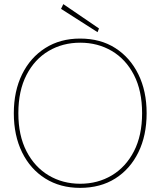

<svg xmlns="http://www.w3.org/2000/svg" viewBox="-20 -899 778 931"><path d="M368 12Q272 12 199.5 -33.5Q127 -79 87 -160.5Q47 -242 47 -350Q47 -457 87 -538.5Q127 -620 199.5 -666Q272 -712 368 -712Q467 -712 539 -666Q611 -620 651 -538.5Q691 -457 691 -350Q691 -242 651 -160.5Q611 -79 539 -33.5Q467 12 368 12ZM369 -8Q454 -8 522 -48.5Q590 -89 629.5 -165.5Q669 -242 669 -350Q669 -459 629.5 -535.5Q590 -612 522 -652Q454 -692 369 -692Q284 -692 216 -652Q148 -612 108.5 -535.5Q69 -459 69 -350Q69 -242 108.5 -165.5Q148 -89 216 -48.5Q284 -8 369 -8ZM453 -743 276 -856 287 -879 460 -761Z"/></svg>

Font: DM Sans 11pt Thin
Style: Regular
Weight: 250
Version: Version 4.004;gftools[0.9.30]